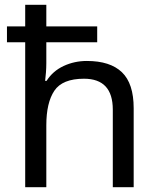

<svg xmlns="http://www.w3.org/2000/svg" viewBox="-20 -780 658 800"><path d="M173 -760V-670H385V-604H173V-517Q173 -498 171.5 -478.5Q170 -459 168 -443H174Q200 -484 245 -505Q290 -526 342 -526Q439 -526 488 -479Q537 -432 537 -329V0H450V-323Q450 -452 330 -452Q240 -452 206.5 -402Q173 -352 173 -258V0H85V-604H9V-670H85V-760Z"/></svg>

Font: Noto Sans Inscriptional Pahlavi
Style: Regular
Weight: 400
Designer: Monotype Design Team
Foundry: Monotype Imaging Inc.
Version: Version 2.003; ttfautohint (v1.8.4.7-5d5b)